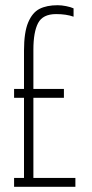

<svg xmlns="http://www.w3.org/2000/svg" viewBox="-20 -716 352 736"><path d="M34 -34H72V-341H34V-375H72V-522Q72 -592 88 -630Q104 -668 131.5 -682Q159 -696 201 -696Q216 -696 233.5 -692.5Q251 -689 262 -684V-652Q234 -662 195 -662Q144 -662 126 -627.5Q108 -593 108 -526V-375H225V-341H108V-34H269V0H34Z"/></svg>

Font: Saira Ultra Condensed Thin
Style: Regular
Weight: 100
Width: 1
Designer: Hector Gatti with collaboration of the Omnibus-Type team
Foundry: Omnibus-Type
Version: Version 1.001; ttfautohint (v1.8)